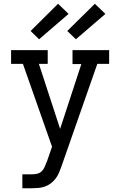

<svg xmlns="http://www.w3.org/2000/svg" viewBox="-20 -1002 640 1022"><path d="M148 0H99V-74H148Q163 -74 177 -77Q191 -80 201.5 -90Q212 -100 217.5 -113Q223 -126 228 -139V-140H229L257 -221L102 -662H39V-735H234V-662H187L300 -316L413 -661H366V-735H561V-662H498L307 -116Q301 -99 294 -82.5Q287 -66 276 -51.5Q265 -37 250.5 -26Q236 -15 219 -9Q202 -3 184 -1.5Q166 0 148 0ZM384 -793 338 -837 485 -982 541 -928ZM188 -793 143 -837 289 -982 345 -928Z"/></svg>

Font: Iosevka Etoile
Style: Regular
Weight: 400
Designer: Belleve Invis
Foundry: Belleve Invis
Version: Version 33.2.4